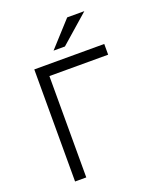

<svg xmlns="http://www.w3.org/2000/svg" viewBox="-165 -1024 945 1127"><g transform="rotate(-20 308.0 -460.5)"><path d="M106 0V-700H543V-633H176V0ZM250 -765 392 -921H499L321 -765Z"/></g></svg>

Font: Overpass Mono Light
Style: Regular
Weight: 300
Monospace: yes
Designer: Delve Withrington, Dave Bailey
Foundry: Delve Fonts LLC
Version: Version 4.000